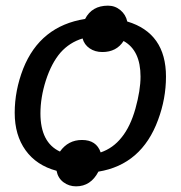

<svg xmlns="http://www.w3.org/2000/svg" viewBox="-20 -604 640 679"><path d="M567 -333Q567 -255 539 -180Q481 -22 328 3Q301 55 249 55Q224 55 204.5 40.5Q185 26 180 0Q109 -19 70.5 -72.5Q32 -126 32 -205Q32 -284 62 -361Q122 -512 281 -537Q305 -584 362 -584Q387 -584 406 -568Q425 -552 430 -528Q567 -487 567 -333ZM477 -333Q477 -426 417 -459Q392 -420 342 -420Q316 -420 297 -433Q278 -446 272 -468Q226 -454 194 -418Q162 -381 142 -319Q123 -259 123 -203Q123 -100 192 -68Q221 -109 270 -109Q321 -109 336 -65Q380 -80 410 -118Q441 -156 459 -220Q477 -285 477 -333Z"/></svg>

Font: Libra Sans
Style: Italic
Weight: 400
Italic angle: -12°
Foundry: Context Ltd
Version: Version 1.002